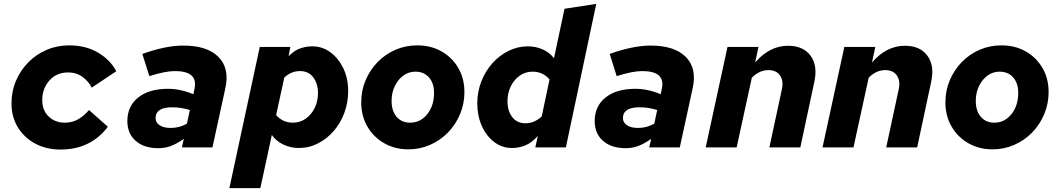

<svg xmlns="http://www.w3.org/2000/svg" viewBox="-20 -757 5440 986"><path d="M291 11Q218 11 161 -19.5Q104 -50 71.5 -103.5Q39 -157 39 -225Q39 -288 62 -342Q85 -396 125.5 -437Q166 -478 219.5 -501Q273 -524 335 -524Q421 -524 484 -486.5Q547 -449 577 -391L451 -307Q435 -339 404 -362Q373 -385 330 -385Q270 -385 233.5 -343.5Q197 -302 197 -243Q197 -190 230 -158.5Q263 -127 313 -127Q351 -127 381.5 -144.5Q412 -162 437 -192L534 -106Q445 11 291 11Z M793 4Q720 4 677 -33.5Q634 -71 634 -135Q634 -212 690 -256.5Q746 -301 843 -301Q876 -301 909.5 -293.5Q943 -286 973 -273L979 -302Q998 -392 878 -392Q828 -392 747 -366L711 -480Q831 -523 921 -523Q1044 -523 1102 -464.5Q1160 -406 1137 -303L1071 0H914L924 -44Q887 -18 857 -7Q827 4 793 4ZM779 -150Q779 -128 799.5 -114Q820 -100 857 -100Q902 -100 940 -122L955 -192Q936 -198 913 -202Q890 -206 864 -206Q779 -206 779 -150Z M1158 209 1314 -516H1471L1462 -468Q1490 -497 1520.5 -508Q1551 -519 1584 -519Q1636 -519 1677.5 -488Q1719 -457 1743.5 -405.5Q1768 -354 1768 -290Q1768 -231 1748.5 -178Q1729 -125 1694 -84.5Q1659 -44 1613 -20.5Q1567 3 1514 3Q1472 3 1434.5 -15Q1397 -33 1376 -64L1317 209ZM1484 -127Q1521 -127 1550 -147.5Q1579 -168 1596 -202.5Q1613 -237 1613 -280Q1613 -327 1589 -359.5Q1565 -392 1520 -392Q1476 -392 1440 -359L1398 -166Q1432 -127 1484 -127Z M2077 10Q2008 10 1953 -21.5Q1898 -53 1866.5 -107.5Q1835 -162 1835 -231Q1835 -292 1857.5 -345Q1880 -398 1919.5 -438.5Q1959 -479 2011 -501.5Q2063 -524 2123 -524Q2193 -524 2247.5 -493Q2302 -462 2333.5 -408Q2365 -354 2365 -284Q2365 -224 2342.5 -170.5Q2320 -117 2280.5 -76.5Q2241 -36 2188.5 -13Q2136 10 2077 10ZM2086 -127Q2139 -127 2174 -170.5Q2209 -214 2209 -280Q2209 -330 2183 -359.5Q2157 -389 2113 -389Q2079 -389 2051.5 -369Q2024 -349 2007.5 -315Q1991 -281 1991 -239Q1991 -187 2017 -157Q2043 -127 2086 -127Z M2609 3Q2558 3 2517.5 -28Q2477 -59 2454 -111Q2431 -163 2431 -226Q2431 -285 2451.5 -338Q2472 -391 2508 -431.5Q2544 -472 2591 -495.5Q2638 -519 2691 -519Q2732 -519 2767.5 -503Q2803 -487 2825 -458L2879 -712L3042 -737L2886 0H2729L2742 -59Q2711 -24 2678 -10.5Q2645 3 2609 3ZM2586 -236Q2586 -189 2610 -156.5Q2634 -124 2679 -124Q2724 -124 2762 -159L2802 -349Q2768 -389 2715 -389Q2678 -389 2649 -368.5Q2620 -348 2603 -313.5Q2586 -279 2586 -236Z M3193 4Q3120 4 3077 -33.5Q3034 -71 3034 -135Q3034 -212 3090 -256.5Q3146 -301 3243 -301Q3276 -301 3309.5 -293.5Q3343 -286 3373 -273L3379 -302Q3398 -392 3278 -392Q3228 -392 3147 -366L3111 -480Q3231 -523 3321 -523Q3444 -523 3502 -464.5Q3560 -406 3537 -303L3471 0H3314L3324 -44Q3287 -18 3257 -7Q3227 4 3193 4ZM3179 -150Q3179 -128 3199.5 -114Q3220 -100 3257 -100Q3302 -100 3340 -122L3355 -192Q3336 -198 3313 -202Q3290 -206 3264 -206Q3179 -206 3179 -150Z M3604 0 3716 -516H3875L3858 -436Q3932 -522 4027 -522Q4105 -522 4142.5 -471Q4180 -420 4162 -337L4090 0H3931L3995 -297Q4005 -341 3986 -369Q3967 -397 3926 -397Q3880 -397 3841 -358L3763 0Z M4204 0 4316 -516H4475L4458 -436Q4532 -522 4627 -522Q4705 -522 4742.5 -471Q4780 -420 4762 -337L4690 0H4531L4595 -297Q4605 -341 4586 -369Q4567 -397 4526 -397Q4480 -397 4441 -358L4363 0Z M5077 10Q5008 10 4953 -21.5Q4898 -53 4866.5 -107.5Q4835 -162 4835 -231Q4835 -292 4857.5 -345Q4880 -398 4919.5 -438.5Q4959 -479 5011 -501.5Q5063 -524 5123 -524Q5193 -524 5247.5 -493Q5302 -462 5333.5 -408Q5365 -354 5365 -284Q5365 -224 5342.5 -170.5Q5320 -117 5280.5 -76.5Q5241 -36 5188.5 -13Q5136 10 5077 10ZM5086 -127Q5139 -127 5174 -170.5Q5209 -214 5209 -280Q5209 -330 5183 -359.5Q5157 -389 5113 -389Q5079 -389 5051.5 -369Q5024 -349 5007.5 -315Q4991 -281 4991 -239Q4991 -187 5017 -157Q5043 -127 5086 -127Z"/></svg>

Font: Red Hat Mono
Style: Bold Italic
Weight: 700
Italic angle: -12°
Monospace: yes
Designer: Pentagram, MCKL
Foundry: Pentagram, MCKL
Version: Version 1.023; ttfautohint (v1.8.3)